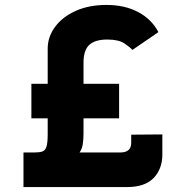

<svg xmlns="http://www.w3.org/2000/svg" viewBox="-20 -757 712 777"><path d="M462 -418V-278H318V-217Q318 -194 315 -174Q312 -154 302 -140H467Q511 -140 511 -179V-212L637 -213V-132Q637 -73 601.5 -36.5Q566 0 495 0H75V-140H120Q140 -140 151.5 -144Q163 -148 168 -163.5Q173 -179 173 -213V-278H107V-418H173V-560Q173 -608 203 -648.5Q233 -689 286.5 -713Q340 -737 411 -737Q485 -737 539.5 -708Q594 -679 621 -627L516 -555Q506 -566 483 -581.5Q460 -597 414 -597Q365 -597 341.5 -575.5Q318 -554 318 -504V-418Z"/></svg>

Font: Reem Kufi
Style: Bold
Weight: 700
Designer: Khaled Hosny
Version: Version 1.001